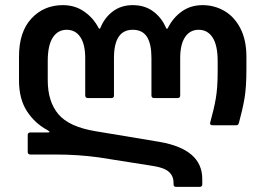

<svg xmlns="http://www.w3.org/2000/svg" viewBox="-20 -508 1035 748"><path d="M656 210V203Q656 178 638 161.5Q620 145 573 138L364 105Q283 94 198 94H99Q88 94 88 84V18Q88 8 99 8H166Q173 8 173 6Q173 4 165 -1Q115 -28 84.5 -75.5Q54 -123 54 -195V-287Q54 -384 102.5 -436Q151 -488 225 -488Q272 -488 308 -463Q344 -438 364 -399Q366 -396 368 -396Q370 -396 371 -399Q387 -439 419.5 -463.5Q452 -488 497 -488Q544 -488 577 -463.5Q610 -439 627 -399Q628 -396 630.5 -396Q633 -396 634 -399Q654 -439 688.5 -463.5Q723 -488 769 -488Q815 -488 854 -465.5Q893 -443 916.5 -397.5Q940 -352 940 -287V-238Q940 -168 932.5 -124.5Q925 -81 911 -30Q909 -24 907 -22Q905 -20 900 -20H809Q796 -20 799 -31Q813 -81 820.5 -123Q828 -165 828 -229V-270Q828 -331 808.5 -361.5Q789 -392 754 -392Q720 -392 701 -363.5Q682 -335 682 -282V-136Q682 -126 672 -126H581Q570 -126 570 -136V-282Q570 -337 552.5 -364.5Q535 -392 497 -392Q424 -392 424 -282V-136Q424 -126 414 -126H323Q312 -126 312 -136V-282Q312 -335 293 -363.5Q274 -392 240 -392Q205 -392 185.5 -361.5Q166 -331 166 -270V-196Q166 -112 207.5 -63Q249 -14 351 3L603 45Q768 74 768 189V210Q768 220 758 220H666Q656 220 656 210Z"/></svg>

Font: Barlow GEO Semi Bold
Style: Regular
Weight: 600
Designer: Jeremy Tribby
Foundry: Tribby Type
Version: Version 1.408